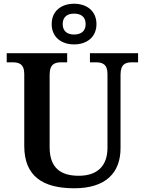

<svg xmlns="http://www.w3.org/2000/svg" viewBox="-20 -999 776 1029"><path d="M377 -761C444 -761 497 -799 497 -870C497 -941 444 -979 377 -979C310 -979 257 -941 257 -870C257 -799 310 -761 377 -761ZM377 -814C344 -814 316 -829 316 -870C316 -911 344 -926 377 -926C411 -926 439 -911 439 -870C439 -829 411 -814 377 -814ZM378 10C546 10 626 -72 626 -205V-598C626 -657 654 -665 688 -665H720V-714H462V-665H493C527 -665 556 -657 556 -602V-207C556 -109 501 -57 402 -57C309 -57 246 -96 246 -210V-598C246 -657 275 -665 309 -665H340V-714H16V-665H47C81 -665 110 -657 110 -602V-217C110 -54 210 10 378 10Z"/></svg>

Font: Noto Serif Tamil SemiBold
Style: Regular
Weight: 600
Designer: Indian Type Foundry, Tom Grace, and the Monotype Design Team
Foundry: Monotype Imaging Inc.
Version: Version 2.004